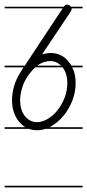

<svg xmlns="http://www.w3.org/2000/svg" viewBox="-20 -571 378 830"><path d="M337 -280H292Q296 -272 299 -264Q307 -240 307 -212Q307 -172 292.5 -135.5Q278 -99 254.5 -70.5Q231 -42 201 -25L194 -21H337V-14H177Q158 -8 140 -8Q121 -8 105 -14H0V-21H90Q76 -29 64 -43Q49 -60 40.5 -84Q32 -108 32 -137Q32 -202 70 -261L82 -280H0V-287H87L251 -535H0V-542H256L257 -543Q262 -551 270 -551Q278 -551 284 -545Q285 -543 286 -542H337V-535H290V-534Q290 -530 287 -523L162 -336Q185 -342 198 -342Q222 -342 242 -332.5Q262 -323 276 -305Q283 -297 289 -287H337ZM100 -242Q83 -217 75 -189Q67 -161 67 -137Q67 -118 72 -100.5Q77 -83 86.5 -70.5Q96 -58 109.5 -50.5Q123 -43 140 -43Q162 -43 185.5 -56.5Q209 -70 227.5 -93Q246 -116 258.5 -146.5Q271 -177 271 -212Q271 -232 266 -249Q261 -266 251 -279V-280H133Q117 -266 101 -244ZM337 239H0V232H337ZM228 -299Q215 -307 198 -307Q171 -307 148 -292L141 -287H245Q237 -294 228 -299Z"/></svg>

Font: Gruenewald VA 1. Klasse
Style: Regular
Weight: 400
Designer: Peter Wiegel
Foundry: Peter Wiegel, nach dem Schriftentwurf von Dr. H. Gr¸newald
Version: Version 0.007